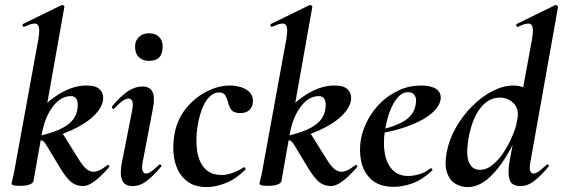

<svg xmlns="http://www.w3.org/2000/svg" viewBox="-20 -746 2284 779"><path d="M60 8Q41 8 34 5.5Q27 3 27 0Q27 -4 32.5 -26Q38 -48 42 -74L136 -589Q144 -637 131.5 -647Q119 -657 78 -637Q74 -636 72 -642Q70 -648 74 -649L229 -725Q233 -727 237.5 -724Q242 -721 241 -717L150 -205L116 -12Q111 8 60 8ZM317 9Q291 9 271.5 -5.5Q252 -20 228 -58L170 -154Q160 -172 151.5 -175.5Q143 -179 123 -173L228 -214L298 -102Q319 -68 333 -58.5Q347 -49 360 -49Q370 -49 384 -55.5Q398 -62 414 -75Q418 -79 422 -74.5Q426 -70 422 -67Q356 9 317 9ZM123 -173V-191Q181 -203 218.5 -219.5Q256 -236 274.5 -258.5Q293 -281 295 -311Q297 -332 290.5 -344Q284 -356 267 -356Q227 -356 195 -314.5Q163 -273 150 -205L104 -243Q128 -287 164.5 -322Q201 -357 244.5 -378Q288 -399 331 -399Q363 -399 377.5 -389Q392 -379 396 -365Q400 -351 398 -339Q393 -307 359 -274.5Q325 -242 265.5 -215.5Q206 -189 123 -173Z M518 9Q485 9 475 -16Q465 -41 475 -89L516 -297Q526 -346 501 -346Q491 -346 476.5 -336Q462 -326 444 -306Q440 -302 436 -306.5Q432 -311 435 -315Q471 -358 500 -376.5Q529 -395 557 -395Q589 -395 599 -372.5Q609 -350 601 -309L559 -89Q554 -61 559 -51.5Q564 -42 572 -42Q583 -42 596 -52Q609 -62 625 -77Q629 -81 633 -77Q637 -73 633 -69Q602 -32 575 -11.5Q548 9 518 9ZM585 -499Q559 -499 543.5 -514Q528 -529 528 -557Q528 -581 543.5 -596Q559 -611 585 -611Q611 -611 625.5 -596Q640 -581 640 -557Q640 -499 585 -499Z M819 13Q774 13 745.5 -6Q717 -25 702 -56Q687 -87 684 -125Q681 -163 688 -202Q699 -262 734.5 -306Q770 -350 818 -374.5Q866 -399 912 -399Q935 -399 957 -392.5Q979 -386 993.5 -371Q1008 -356 1006 -332Q1005 -312 991.5 -299.5Q978 -287 955 -287Q928 -287 918 -301.5Q908 -316 905 -332Q901 -347 894 -359Q887 -371 868 -371Q848 -371 830.5 -354Q813 -337 801 -307Q789 -277 782 -237Q773 -182 779.5 -136Q786 -90 810.5 -63Q835 -36 880 -36Q901 -36 926.5 -45.5Q952 -55 968 -67Q970 -69 974 -65Q978 -61 976 -58Q939 -21 897.5 -4Q856 13 819 13Z M1066 8Q1047 8 1040 5.5Q1033 3 1033 0Q1033 -4 1038.5 -26Q1044 -48 1048 -74L1142 -589Q1150 -637 1137.5 -647Q1125 -657 1084 -637Q1080 -636 1078 -642Q1076 -648 1080 -649L1235 -725Q1239 -727 1243.5 -724Q1248 -721 1247 -717L1156 -205L1122 -12Q1117 8 1066 8ZM1323 9Q1297 9 1277.5 -5.5Q1258 -20 1234 -58L1176 -154Q1166 -172 1157.5 -175.5Q1149 -179 1129 -173L1234 -214L1304 -102Q1325 -68 1339 -58.5Q1353 -49 1366 -49Q1376 -49 1390 -55.5Q1404 -62 1420 -75Q1424 -79 1428 -74.5Q1432 -70 1428 -67Q1362 9 1323 9ZM1129 -173V-191Q1187 -203 1224.5 -219.5Q1262 -236 1280.5 -258.5Q1299 -281 1301 -311Q1303 -332 1296.5 -344Q1290 -356 1273 -356Q1233 -356 1201 -314.5Q1169 -273 1156 -205L1110 -243Q1134 -287 1170.5 -322Q1207 -357 1250.5 -378Q1294 -399 1337 -399Q1369 -399 1383.5 -389Q1398 -379 1402 -365Q1406 -351 1404 -339Q1399 -307 1365 -274.5Q1331 -242 1271.5 -215.5Q1212 -189 1129 -173Z M1578 12Q1520 12 1487.5 -17Q1455 -46 1445.5 -91Q1436 -136 1445 -185Q1453 -224 1474 -262.5Q1495 -301 1527 -331.5Q1559 -362 1600 -380.5Q1641 -399 1688 -399Q1729 -399 1749.5 -385Q1770 -371 1768 -345Q1765 -319 1741 -295Q1717 -271 1677.5 -252Q1638 -233 1589.5 -219.5Q1541 -206 1491 -201L1493 -214Q1564 -225 1612 -250.5Q1660 -276 1667 -324Q1671 -346 1662.5 -359Q1654 -372 1636 -372Q1613 -372 1594.5 -351.5Q1576 -331 1562.5 -296Q1549 -261 1542 -218Q1534 -167 1541 -125Q1548 -83 1572 -57.5Q1596 -32 1637 -32Q1656 -32 1680.5 -39Q1705 -46 1727 -63Q1729 -65 1732.5 -61Q1736 -57 1734 -55Q1696 -18 1655.5 -3Q1615 12 1578 12Z M1877 13Q1851 13 1828 -0.5Q1805 -14 1794 -44.5Q1783 -75 1792 -126Q1802 -180 1830 -229Q1858 -278 1897 -316.5Q1936 -355 1979 -377Q2022 -399 2063 -399Q2096 -399 2121.5 -383Q2147 -367 2149 -332L2099 -246Q2070 -171 2034.5 -112.5Q1999 -54 1959.5 -20.5Q1920 13 1877 13ZM1927 -57Q1955 -57 1980.5 -78.5Q2006 -100 2026.5 -132.5Q2047 -165 2061 -199.5Q2075 -234 2079 -260Q2087 -305 2063.5 -327.5Q2040 -350 2008 -350Q1961 -350 1927.5 -305.5Q1894 -261 1880 -180Q1870 -116 1883 -86.5Q1896 -57 1927 -57ZM2091 9Q2057 9 2048 -16Q2039 -41 2047 -89L2139 -589Q2147 -637 2134.5 -647Q2122 -657 2081 -637Q2077 -636 2075 -642Q2073 -648 2077 -649L2232 -725Q2237 -727 2241 -723Q2245 -719 2244 -717L2132 -89Q2127 -61 2131.5 -51.5Q2136 -42 2144 -42Q2155 -42 2168 -52Q2181 -62 2197 -77Q2201 -81 2205 -77Q2209 -73 2205 -69Q2174 -32 2147 -11.5Q2120 9 2091 9Z"/></svg>

Font: Cormorant Infant Light
Style: Bold Italic
Weight: 700
Italic angle: -10°
Version: Version 4.001